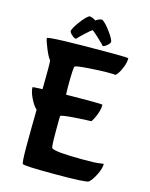

<svg xmlns="http://www.w3.org/2000/svg" viewBox="-124 -898 778 995"><g transform="rotate(15 265.0 -400.5)"><path d="M265 -754Q256 -749 228 -723Q200 -697 193 -688Q184 -688 171 -699Q158 -710 156 -719Q156 -732 183.5 -770Q211 -808 230 -819Q245 -819 265 -806Q284 -819 299 -819Q318 -808 345.5 -770Q373 -732 373 -719Q371 -710 358 -699Q345 -688 336 -688Q331 -695 302 -722Q273 -749 265 -754ZM93 -391 94 -499Q94 -542 92 -546Q81 -557 63.5 -599Q46 -641 46 -653Q57 -664 397 -664Q481 -664 481 -660Q481 -639 471.5 -614Q462 -589 451.5 -574Q441 -559 436.5 -560.5Q432 -562 395.5 -562Q359 -562 294 -557.5Q229 -553 223 -547Q217 -541 217 -437L218 -395Q258 -396 336 -396Q414 -396 414 -393Q414 -357 390 -311Q381 -295 379 -296Q353 -296 290 -291.5Q227 -287 217 -281Q216 -280 216 -197Q216 -114 221 -109Q237 -93 393 -93Q456 -93 478 -96.5Q500 -100 500 -99Q500 -75 484 -42Q468 -9 450 8Q440 18 270.5 18Q101 18 95 10Q89 5 89 -86.5Q89 -178 91 -280Q73 -296 56.5 -330Q40 -364 40 -388Q40 -389 93 -391Z"/></g></svg>

Font: Bubblegum Sans
Style: Regular
Weight: 400
Designer: Angel Koziupa and Alejandro Paul
Foundry: Angel Koziupa and Alejandro Paul
Version: Version 1.001